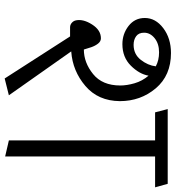

<svg xmlns="http://www.w3.org/2000/svg" viewBox="15 -749 752 822"><g transform="rotate(90 391.0 -338.0)"><path d="M581 0V-626H461L447 -680H767L782 -626H650V16ZM120 -579Q120 -556 135 -545Q150 -534 172 -534Q212 -534 236 -564.5Q260 -595 264 -629Q251 -636 236 -639.5Q221 -643 204 -643Q167 -643 143.5 -624Q120 -605 120 -579ZM136 -262H97Q86 -262 77.5 -269.5Q69 -277 67 -288Q61 -319 85 -356.5Q109 -394 144 -394Q157 -394 166.5 -382Q176 -370 182 -353L192 -321Q248 -321 297 -360.5Q346 -400 346 -477Q346 -505 336.5 -538Q327 -571 304 -598Q297 -558 261 -522Q225 -486 169 -486Q125 -486 91 -512.5Q57 -539 57 -582Q57 -628 100.5 -661Q144 -694 207 -694Q303 -694 358 -629Q413 -564 413 -475Q412 -382 348 -327.5Q284 -273 201 -267H200L388 0L316 18Z"/></g></svg>

Font: Palanquin Light
Style: Regular
Weight: 300
Designer: Pria Ravichandran
Version: Version 1.0.4